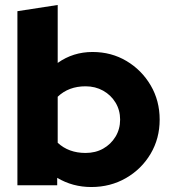

<svg xmlns="http://www.w3.org/2000/svg" viewBox="-20 -745 688 772"><path d="M50 0V-700L212 -725V-492Q274 -536 352 -536Q428 -536 489 -499.5Q550 -463 586 -401.5Q622 -340 622 -264Q622 -188 585.5 -126.5Q549 -65 486.5 -29Q424 7 347 7Q272 7 210 -30V0ZM324 -130Q364 -130 395 -147.5Q426 -165 444.5 -195.5Q463 -226 463 -264Q463 -302 444.5 -332.5Q426 -363 394.5 -380.5Q363 -398 324 -398Q256 -398 212 -356V-171Q256 -130 324 -130Z"/></svg>

Font: Red Hat Display Black
Style: Regular
Weight: 900
Designer: Pentagram, MCKL
Foundry: Pentagram, MCKL
Version: Version 1.023; ttfautohint (v1.8.3)